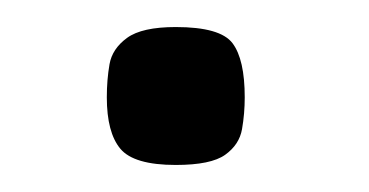

<svg xmlns="http://www.w3.org/2000/svg" viewBox="-20 -114 273 142"><path d="M110 8Q79 8 69 -4Q59 -16 59 -42Q59 -55 61 -66.5Q63 -78 74 -86Q85 -94 110 -94Q143 -94 152 -82Q161 -70 161 -42Q161 -30 159 -18.5Q157 -7 146.5 0.5Q136 8 110 8Z"/></svg>

Font: Fredoka Expanded
Style: Regular
Weight: 400
Width: 7
Designer: Ben Nathan
Foundry: Milena B. Brandão, Ben Nathan
Version: Version 2.001